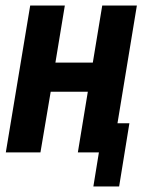

<svg xmlns="http://www.w3.org/2000/svg" viewBox="-20 -550 540 693"><path d="M410 123H317L337 0H261L297 -219H163L126 0H1L89 -530H214L180 -324H315L349 -530H474L404 -105H447Z"/></svg>

Font: Iosevka Curly XBdObl
Style: Regular
Weight: 800
Italic angle: -9°
Monospace: yes
Designer: Belleve Invis
Foundry: Belleve Invis
Version: Version 11.1.0; ttfautohint (v1.8.3)